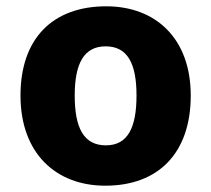

<svg xmlns="http://www.w3.org/2000/svg" viewBox="-20 -579 670 609"><path d="M585 -276C585 -458 473 -559 317 -559C148 -559 45 -458 45 -276C45 -93 157 10 314 10C482 10 585 -93 585 -276ZM217 -276C217 -377 246 -432 315 -432C385 -432 413 -377 413 -276C413 -174 385 -118 316 -118C245 -118 217 -174 217 -276Z"/></svg>

Font: Noto Sans Lao ExtraBold
Style: Regular
Weight: 800
Designer: Monotype Design Team
Foundry: Monotype Imaging Inc.
Version: Version 2.003